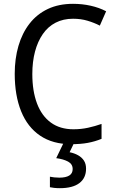

<svg xmlns="http://www.w3.org/2000/svg" viewBox="-20 -744 604 1004"><path d="M362 -646Q311 -646 271 -625.5Q231 -605 204 -566Q177 -527 163 -474Q149 -421 149 -357Q149 -268 173.5 -203Q198 -138 246 -103Q294 -68 364 -68Q404 -68 440.5 -76Q477 -84 511 -96V-18Q477 -4 439.5 3Q402 10 352 10Q256 10 190 -34.5Q124 -79 90.5 -162Q57 -245 57 -358Q57 -437 76.5 -504Q96 -571 134.5 -620.5Q173 -670 230 -697Q287 -724 362 -724Q410 -724 454.5 -714Q499 -704 535 -685L502 -610Q473 -625 438 -635.5Q403 -646 362 -646ZM430 138Q430 187 395 213.5Q360 240 293 240Q277 240 263 238.5Q249 237 241 235V180Q250 182 263.5 183.5Q277 185 290 185Q324 185 342 174Q360 163 360 140Q360 114 336 101Q312 88 274 83L314 0H369L344 52Q369 57 388.5 68Q408 79 419 96Q430 113 430 138Z"/></svg>

Font: Noto Sans Devanagari SemiCondensed
Style: Regular
Weight: 400
Width: 4
Designer: Jelle Bosma - Monotype Design Team
Foundry: Monotype Imaging Inc.
Version: Version 2.006